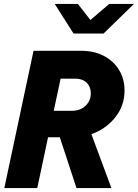

<svg xmlns="http://www.w3.org/2000/svg" viewBox="-20 -959 703 979"><path d="M2 0 151 -700H394Q460 -700 509.5 -674Q559 -648 587 -602.5Q615 -557 615 -497Q615 -420 567.5 -360.5Q520 -301 446 -275L548 0H370L285 -259H225L170 0ZM254 -394H347Q375 -394 396.5 -405.5Q418 -417 430.5 -437Q443 -457 443 -482Q443 -517 421.5 -537.5Q400 -558 364 -558H289ZM355 -788 259 -939H377L441 -857L537 -939H663L508 -788Z"/></svg>

Font: Red Hat Mono
Style: Italic
Weight: 300
Italic angle: -12°
Monospace: yes
Designer: Pentagram, MCKL
Foundry: Pentagram, MCKL
Version: Version 1.023